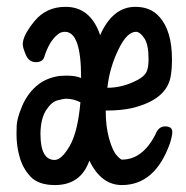

<svg xmlns="http://www.w3.org/2000/svg" viewBox="-20 -512 540 556"><path d="M139.2 23.9Q90.8 23.9 67.9 -1Q44.9 -25.9 36.1 -60.1Q27.8 -89.8 27.8 -124Q27.8 -127 28.3 -147.5Q28.8 -168 43.5 -203.4Q58.1 -238.8 85 -262.5Q111.8 -286.1 151.9 -292L170.9 -293Q200.2 -293 214.8 -286.1V-289.1Q214.8 -419.9 168 -419.9Q155.8 -419.9 147 -412.1Q122.1 -392.1 107.9 -346.2Q103 -332 84 -332Q64 -332 54.9 -353Q45.9 -374 45.9 -383.8Q45.9 -409.2 79.8 -450.7Q113.8 -492.2 169.9 -492.2Q242.2 -492.2 270 -410.2Q306.2 -492.2 372.1 -492.2Q416 -492.2 440.9 -463.9Q478 -423.8 478 -339.8Q478 -311 474.1 -290Q461.9 -223.1 362.8 -199.2Q331.1 -191.9 289.1 -191.9H286.1Q286.1 -145 296.1 -110.1Q306.2 -75.2 317.6 -62.5Q329.1 -49.8 333 -49.8Q393.1 -49.8 430.2 -123Q439 -146 458 -146Q479 -146 479 -129.9Q479 -119.1 472.2 -97.2Q429.2 23.9 333 23.9Q272.9 23.9 238.8 -46.9Q213.9 23.9 139.2 23.9ZM138.2 -48.8Q158.2 -48.8 181.6 -88.9Q205.1 -128.9 212.9 -215.8Q191.9 -226.1 171.9 -226.1Q164.1 -226.1 146.5 -221.4Q128.9 -216.8 113.5 -192.9Q98.1 -168.9 97.2 -127V-124Q97.2 -48.8 138.2 -48.8ZM291 -257.8Q335.9 -257.8 378.9 -280.8Q397.9 -291 404.1 -303.5Q410.2 -315.9 410.2 -340.8Q410.2 -383.8 397.5 -401.9Q384.8 -419.9 374 -419.9Q348.1 -419.9 324.2 -371.1Q296.9 -315.9 291 -257.8Z"/></svg>

Font: LXGW WenKai Mono GB Screen
Style: Regular
Weight: 400
Monospace: yes
Designer: LXGW / Fontworks Inc.
Foundry: LXGW / Fontworks Inc.
Version: Version 1.510;January 18,2025